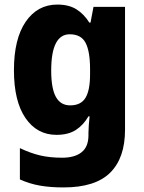

<svg xmlns="http://www.w3.org/2000/svg" viewBox="-20 -580 631 840"><path d="M231 -560Q281 -560 314 -539.5Q347 -519 371 -481H376L389 -550H527V-12Q527 111 462 175.5Q397 240 258 240Q200 240 154.5 232Q109 224 67 205V68Q113 90 155.5 100Q198 110 252 110Q307 110 337 86Q367 62 367 12V1Q367 -13 368.5 -33Q370 -53 372 -71H367Q345 -33 312 -11.5Q279 10 227 10Q142 10 91.5 -63.5Q41 -137 41 -273Q41 -410 92.5 -485Q144 -560 231 -560ZM285 -430Q204 -430 204 -271Q204 -193 224.5 -156Q245 -119 287 -119Q334 -119 354 -152Q374 -185 374 -254V-278Q374 -355 354.5 -392.5Q335 -430 285 -430Z"/></svg>

Font: Noto Sans Khmer UI SemiCondensed ExtraBold
Style: Regular
Weight: 800
Width: 4
Designer: Danh Hong and the Monotype Design Team
Foundry: Monotype Imaging Inc.
Version: Version 2.002; ttfautohint (v1.8.4.7-5d5b)